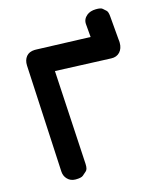

<svg xmlns="http://www.w3.org/2000/svg" viewBox="-126 -955 868 1046"><g transform="rotate(-15 308.0 -432.5)"><path d="M168.5 1.5Q201.7 1.5 212.4 -8.1Q223.1 -17.6 233.9 -27.1Q244.6 -36.6 243.2 -65.9L212.9 -598.1L527.3 -585.4Q557.6 -584 576.2 -604Q593.8 -623.5 593.8 -655.3Q593.8 -666 592.3 -674.8L581.1 -805.7Q579.1 -834 570.1 -842Q561 -850.1 552 -858.2Q543 -866.2 515.1 -865.7Q482.9 -865.2 463.4 -849.1Q439.9 -829.6 442.4 -800.8Q448.7 -727.1 448.7 -727.1L144.5 -737.8H134.8Q104.5 -736.8 88.4 -717.3Q72.3 -697.3 73.7 -666.5L105 -61Q106.4 -34.2 123.5 -17.1Q140.6 1 168.5 1.5Z"/></g></svg>

Font: Comic Relief
Style: Bold
Weight: 700
Designer: Jeff Davis
Foundry: Loudifier
Version: Version 1.200; ttfautohint (v1.8.4.7-5d5b)